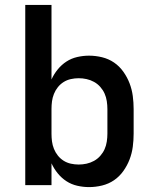

<svg xmlns="http://www.w3.org/2000/svg" viewBox="-20 -755 640 783"><path d="M343 8Q319 8 295 2.5Q271 -3 251 -16Q231 -29 215.5 -48Q200 -67 190 -89V0H83V-735H190V-431Q200 -453 215.5 -472Q231 -491 251 -504Q271 -517 295 -522.5Q319 -528 343 -528Q370 -528 396.5 -521.5Q423 -515 445 -500Q467 -485 483 -462.5Q499 -440 508.5 -415Q518 -390 521.5 -363.5Q525 -337 525 -310V-210Q525 -183 521.5 -156.5Q518 -130 508.5 -105Q499 -80 483 -57.5Q467 -35 445 -20Q423 -5 396.5 1.5Q370 8 343 8ZM301 -84Q317 -84 333 -87.5Q349 -91 363.5 -99Q378 -107 389 -119.5Q400 -132 406.5 -146.5Q413 -161 415.5 -177.5Q418 -194 418 -210V-310Q418 -326 415.5 -342.5Q413 -359 406.5 -373.5Q400 -388 389 -400.5Q378 -413 363.5 -421Q349 -429 333 -432.5Q317 -436 301 -436Q285 -436 269 -432.5Q253 -429 239.5 -420.5Q226 -412 216 -399.5Q206 -387 200 -372Q194 -357 192 -341.5Q190 -326 190 -310V-210Q190 -194 192 -178.5Q194 -163 200 -148Q206 -133 216 -120.5Q226 -108 239.5 -99.5Q253 -91 269 -87.5Q285 -84 301 -84Z"/></svg>

Font: Iosevka Custom SmBdEx
Style: Regular
Weight: 600
Width: 7
Monospace: yes
Designer: Belleve Invis
Foundry: Belleve Invis
Version: Version 11.2.4; ttfautohint (v1.8.4)